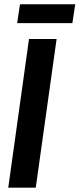

<svg xmlns="http://www.w3.org/2000/svg" viewBox="-20 -866 367 886"><path d="M241.2 -686 145 0H18.1L113.8 -686ZM327.1 -846.2 314 -759.3H59.1L72.3 -846.2Z"/></svg>

Font: Archivo Narrow
Style: Bold Italic
Weight: 700
Italic angle: -8°
Designer: Hector Gatti
Foundry: Hector Gatti
Version: 1.002; ttfautohint (v0.8)